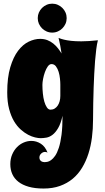

<svg xmlns="http://www.w3.org/2000/svg" viewBox="-20 -784 579 1063"><path d="M522 -561Q516.6 -540.5 512.9 -511Q509.3 -481.4 506.3 -446.5Q503.4 -411.6 501.7 -374Q500 -336.4 498.5 -300.3Q495.6 -215.3 495.1 -120.1Q495.1 -70.3 489 -22.7Q482.9 24.9 469.5 66.9Q456.1 108.9 434.6 144.5Q413.1 180.2 382.6 205.6Q352.1 231 312 245.4Q272 259.8 221.2 259.8Q173.8 259.8 139.2 250Q104.5 240.2 81.8 222.4Q59.1 204.6 48.1 179.9Q37.1 155.3 37.1 125Q37.1 95.2 47.4 71.3Q57.6 47.4 74.2 30.5Q90.8 13.7 111.6 4.9Q132.3 -3.9 153.8 -3.9Q181.6 -3.9 206.1 11.7Q230.5 27.3 243.2 61Q237.3 57.1 229 57.1Q217.8 57.1 208 66.2Q198.2 75.2 198.2 87.9Q198.2 95.2 200.9 100.3Q203.6 105.5 208 108.4Q212.4 111.3 217.5 112.5Q222.7 113.8 227.1 113.8Q232.4 113.8 241.9 112.1Q251.5 110.4 262.7 102.5Q273.9 94.7 285.2 78.6Q296.4 62.5 305.7 34.2Q314.9 5.9 320.6 -37.6Q326.2 -81.1 326.2 -143.1Q316.4 -99.6 301.8 -74.7Q287.1 -49.8 270.5 -37.4Q253.9 -24.9 236.6 -22Q219.2 -19 204.1 -19Q192.4 -19 174.3 -23.2Q156.2 -27.3 136 -37.8Q115.7 -48.3 95 -66.7Q74.2 -85 57.6 -113Q41 -141.1 30.5 -180.4Q20 -219.7 20 -272.9Q20 -355 36.9 -411.6Q53.7 -468.3 80.3 -503.2Q106.9 -538.1 139.2 -553.5Q171.4 -568.8 202.1 -568.8Q224.1 -568.8 242.2 -561.8Q260.3 -554.7 274.9 -543Q289.6 -531.2 300.8 -516.8Q312 -502.4 320.8 -487.8Q317.9 -509.3 313.7 -530.8Q309.6 -552.2 304.2 -574.2Q316.4 -568.8 334.5 -564.5Q350.1 -560.5 373.5 -557.9Q397 -555.2 430.2 -555.2Q469.2 -555.2 522 -561ZM314 -315.9Q314 -329.6 312 -348.9Q310.1 -368.2 304.7 -386Q299.3 -403.8 289.8 -416.5Q280.3 -429.2 265.1 -429.2Q253.9 -429.2 244.6 -416.3Q235.4 -403.3 228.8 -385Q222.2 -366.7 218.5 -347.2Q214.8 -327.6 214.8 -314Q214.8 -290.5 217.3 -266.1Q219.7 -241.7 225.3 -221.9Q231 -202.1 239.5 -189.5Q248 -176.8 259.8 -176.8Q272.5 -176.8 282.5 -182.9Q292.5 -189 299.6 -199.5Q306.6 -210 310.3 -223.6Q314 -237.3 314 -252.9ZM189 -683.6Q189 -700.2 195.3 -714.6Q201.7 -729 212.6 -740Q223.6 -751 238 -757.3Q252.4 -763.7 269 -763.7Q285.6 -763.7 300 -757.3Q314.5 -751 325.4 -740Q336.4 -729 342.8 -714.6Q349.1 -700.2 349.1 -683.6Q349.1 -667 342.8 -652.6Q336.4 -638.2 325.4 -627.2Q314.5 -616.2 300 -609.9Q285.6 -603.5 269 -603.5Q252.4 -603.5 238 -609.9Q223.6 -616.2 212.6 -627.2Q201.7 -638.2 195.3 -652.6Q189 -667 189 -683.6Z"/></svg>

Font: Spicy Rice
Style: Regular
Weight: 400
Version: Version 1.000